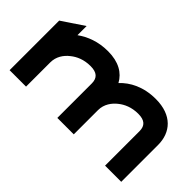

<svg xmlns="http://www.w3.org/2000/svg" viewBox="-56 -740 1024 1024"><g transform="rotate(45 455.5 -228.5)"><path d="M393 0H517V-183C517 -228 543 -262 570 -283C596 -304 633 -321 683 -321C731 -321 753 -301 753 -260V0H875V-278C875 -372 816 -443 693 -443C600 -443 534 -407 492 -362C465 -412 413 -443 333 -443C259 -443 202 -420 157 -388V-457L33 -374V0H157V-183C157 -226 180 -260 210 -283C236 -304 273 -321 323 -321C371 -321 393 -301 393 -260Z"/></g></svg>

Font: Charger
Style: Hemi
Weight: 900
Designer: Jasper
Foundry: Cannot Into Space Fonts
Version: Version 0.99